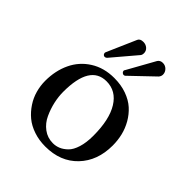

<svg xmlns="http://www.w3.org/2000/svg" viewBox="-188 -765 887 887"><g transform="rotate(45 256.0 -321.5)"><path d="M242.2 -403.8Q134.8 -403.8 134.8 -228Q134.8 -196.8 142.1 -163.8Q149.4 -130.9 164.1 -98.9Q178.7 -66.9 206.1 -46.4Q233.4 -25.9 269 -25.9Q288.1 -25.9 305.7 -33.2Q323.2 -40.5 340.1 -56.9Q356.9 -73.2 366.9 -105.5Q377 -137.7 377 -182.1Q377 -288.1 341.1 -345.9Q305.2 -403.8 242.2 -403.8ZM40 -205.1Q40 -271 65.2 -324Q90.3 -377 140.1 -408.4Q189.9 -439.9 256.8 -439.9Q301.3 -439.9 337.9 -426.8Q374.5 -413.6 398.9 -391.6Q423.3 -369.6 440.2 -340.3Q457 -311 464.6 -279.3Q472.2 -247.6 472.2 -213.9Q472.2 -114.3 412.8 -52.2Q353.5 9.8 254.9 9.8Q213.9 9.8 178.5 -2.2Q143.1 -14.2 118.2 -34.9Q93.3 -55.7 75.2 -83.3Q57.1 -110.8 48.6 -141.8Q40 -172.9 40 -205.1ZM272.9 -617.2Q272.9 -607.4 268.1 -601.1L167 -481.9Q162.1 -477.1 155.8 -477.1Q150.9 -477.1 147 -481Q143.1 -484.9 143.1 -491.2Q143.1 -494.1 144 -495.1L207 -639.2Q212.9 -652.8 233.9 -652.8Q250 -652.8 261.5 -642.8Q272.9 -632.8 272.9 -617.2ZM404.8 -609.9Q404.8 -599.1 397 -589.8L285.2 -482.9Q282.2 -480 276.9 -480Q272.5 -480 267.8 -484.1Q263.2 -488.3 263.2 -494.1Q263.2 -498 265.1 -499L340.8 -634.8Q349.1 -647.9 366.2 -647.9Q382.3 -647.9 393.6 -636.5Q404.8 -625 404.8 -609.9Z"/></g></svg>

Font: Common Serif News
Style: Regular
Weight: 450
Designer: Philipp H. Poll, Khaled Hosny
Foundry: Stefan Peev, Context Ltd.
Version: Version 1.026